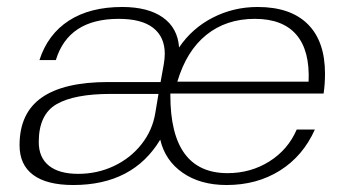

<svg xmlns="http://www.w3.org/2000/svg" viewBox="-20 -520 996 550"><path d="M36 -104Q36 -196 99.5 -240.5Q163 -285 290 -285H440L449 -335Q452 -352 452 -366Q452 -414 419 -440Q386 -466 320 -466Q176 -466 140 -348H93Q117 -422 177.5 -461Q238 -500 330 -500Q404 -500 446.5 -470Q489 -440 493 -384Q530 -439 589.5 -469.5Q649 -500 718 -500Q812 -500 861.5 -451Q911 -402 911 -309Q911 -279 907 -252H468V-247Q468 -24 632 -24Q698 -24 751.5 -57.5Q805 -91 830 -149H882Q848 -73 782 -31.5Q716 10 629 10Q554 10 503.5 -25Q453 -60 439 -120Q361 10 190 10Q114 10 75 -19Q36 -48 36 -104ZM864 -286Q868 -375 829 -420.5Q790 -466 710 -466Q628 -466 571 -420Q514 -374 488 -286ZM425 -197 434 -251H298Q193 -251 142 -221.5Q91 -192 91 -113Q91 -69 120 -45.5Q149 -22 204 -22Q259 -22 306.5 -44.5Q354 -67 385.5 -107Q417 -147 425 -197Z"/></svg>

Font: Fahkwang ExtraLight
Style: Italic
Weight: 275
Italic angle: -10°
Designer: Suppakit Chalermlarp | Katatrad Co.,Ltd.
Foundry: Cadson Demak Co.,Ltd.
Version: Version 1.000; ttfautohint (v1.6)